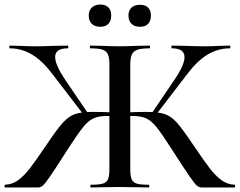

<svg xmlns="http://www.w3.org/2000/svg" viewBox="-25 -826 1056 846"><path d="M375 -12Q411 -12 428 -17Q445 -22 451 -36.5Q457 -51 457 -81V-544Q457 -573 450 -587.5Q443 -602 425.5 -607.5Q408 -613 373 -613Q371 -613 371 -619Q371 -625 373 -625L427 -624Q473 -622 499 -622Q530 -622 578 -624L634 -625Q636 -625 636 -619Q636 -613 634 -613Q599 -613 581 -607Q563 -601 556 -586Q549 -571 549 -542V-81Q549 -51 555 -36.5Q561 -22 577.5 -17Q594 -12 630 -12Q633 -12 633 -6Q633 0 630 0Q595 0 576 -1L499 -2L428 -1Q409 0 375 0Q373 0 373 -6Q373 -12 375 -12ZM-3 -12Q29 -13 55.5 -32.5Q82 -52 106.5 -84Q131 -116 180 -188Q226 -257 252 -285.5Q278 -314 306 -323.5Q334 -333 386 -333Q424 -333 491 -330L489 -312Q480 -313 469.5 -314Q459 -315 448 -315Q410 -315 387 -304.5Q364 -294 341 -265.5Q318 -237 274 -169Q218 -81 195.5 -48.5Q173 -16 163.5 -8Q154 0 142 0H-3Q-5 0 -5 -6Q-5 -12 -3 -12ZM18 -613Q16 -613 16 -619Q16 -625 18 -625L59 -624Q99 -622 135 -622Q166 -622 214 -624L273 -625Q276 -625 276 -619Q276 -613 273 -613Q218 -613 218 -575Q218 -540 262 -475L363 -326L346 -317L205 -501Q161 -559 115.5 -586Q70 -613 18 -613ZM732 -168Q688 -237 665 -265.5Q642 -294 619 -304.5Q596 -315 557 -315Q547 -315 537 -314Q527 -313 518 -312L517 -330Q582 -333 620 -333Q672 -333 700.5 -323.5Q729 -314 754.5 -285.5Q780 -257 826 -188Q875 -116 899.5 -84Q924 -52 950.5 -32.5Q977 -13 1009 -12Q1011 -12 1011 -6Q1011 0 1009 0H864Q852 0 842.5 -8Q833 -16 809.5 -50Q786 -84 732 -168ZM643 -326 742 -472Q788 -539 788 -574Q788 -613 733 -613Q730 -613 730 -619Q730 -625 733 -625L792 -624Q840 -622 871 -622Q907 -622 947 -624L988 -625Q990 -625 990 -619Q990 -613 988 -613Q936 -613 890.5 -586Q845 -559 801 -501L660 -317ZM366 -758Q366 -780 380 -793Q394 -806 417 -806Q440 -806 452.5 -793.5Q465 -781 465 -758Q465 -734 452.5 -721Q440 -708 417 -708Q393 -708 379.5 -721Q366 -734 366 -758ZM541 -758Q541 -780 554.5 -792.5Q568 -805 592 -805Q615 -805 627.5 -792.5Q640 -780 640 -758Q640 -734 627.5 -721Q615 -708 592 -708Q568 -708 554.5 -721Q541 -734 541 -758Z"/></svg>

Font: Cormorant SC SemiBold
Style: Regular
Weight: 600
Designer: Christian Thalmann (Catharsis Fonts)
Foundry: Catharsis Fonts
Version: Version 4.000